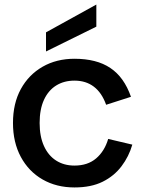

<svg xmlns="http://www.w3.org/2000/svg" viewBox="-20 -816 640 843"><path d="M307 7Q228 7 167 -28Q106 -63 71.5 -127Q37 -191 37 -276Q37 -362 71.5 -425Q106 -488 167 -523Q228 -558 307 -558Q355 -558 394.5 -548Q434 -538 464.5 -517.5Q495 -497 517.5 -465.5Q540 -434 555 -391L446 -356Q427 -409 392 -435.5Q357 -462 307 -462Q261 -462 226.5 -440.5Q192 -419 173 -377.5Q154 -336 154 -276Q154 -217 173 -175Q192 -133 226.5 -111Q261 -89 307 -89Q365 -89 402 -120.5Q439 -152 455 -206L561 -181Q546 -129 513.5 -86Q481 -43 430.5 -18Q380 7 307 7ZM182 -590V-674L403 -796V-699Z"/></svg>

Font: Parkinsans Medium
Style: Regular
Weight: 500
Designer: Red Stone, Indian Type Foundry
Foundry: Indian Type Foundry
Version: Version 1.000